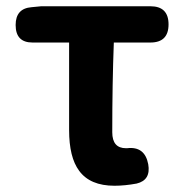

<svg xmlns="http://www.w3.org/2000/svg" viewBox="-20 -580 588 614"><path d="M346 14Q268 14 233 -34Q201 -77 201 -164V-444H84Q30 -444 30 -500Q30 -553 81 -557L112 -560H315H461Q519 -560 519 -502Q519 -444 461 -444H344Q339 -313 339 -157Q339 -106 383 -106Q385 -106 386 -106Q443 -113 454 -55Q463 -4 417 7Q379 14 346 14Z"/></svg>

Font: GenSenRounded TW B
Style: Regular
Weight: 700
Version: Version 1.501;PS 1;hotconv 16.6.51;makeotf.lib2.5.65220